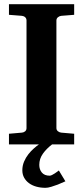

<svg xmlns="http://www.w3.org/2000/svg" viewBox="-20 -691 399 919"><path d="M293 176.8Q274.4 185.5 256.8 192.4Q241.7 198.2 225.3 203.1Q209 208 197.8 208Q174.3 208 154.1 202.4Q133.8 196.8 118.9 185.8Q104 174.8 95.5 159.4Q86.9 144 86.9 124Q86.9 102.1 95.2 82.5Q103.5 63 116 47.1Q128.4 31.2 142.6 19Q155.8 7.3 166.5 0H22.9V-50.8L85 -56.2Q94.2 -57.1 100.6 -62.7Q106.9 -68.4 106.9 -78.1V-592.8Q106.9 -602.5 100.6 -608.4Q94.2 -614.3 85 -615.2L22.9 -620.1V-670.9H335V-620.1L272.9 -615.2Q264.6 -614.3 257.3 -608.4Q250 -602.5 250 -592.8V-78.1Q250 -68.4 257.3 -62.7Q264.6 -57.1 272.9 -56.2L335 -50.8V0H229.5Q202.6 20.5 185.5 44.4Q168 68.8 168 98.1Q168 120.1 180.4 135Q192.9 149.9 217.8 149.9Q222.7 149.9 229.2 146.5Q235.8 143.1 242.4 138.9Q249 134.8 254.2 130.6Q259.3 126.5 261.7 125Z"/></svg>

Font: Charis SIL
Style: Bold
Weight: 700
Foundry: SIL International
Version: Version 4.112